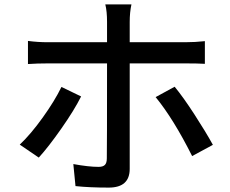

<svg xmlns="http://www.w3.org/2000/svg" viewBox="-20 -812 1040 868"><path d="M257.8 -418.9 346.7 -376Q315.4 -313.5 256.8 -230Q198.2 -146.5 155.3 -99.6L69.3 -158.2Q119.1 -205.1 173.3 -280.8Q227.5 -356.4 257.8 -418.9ZM818.4 -525.4H566.4V-48.8Q566.4 36.1 471.7 36.1Q383.8 36.1 321.3 29.3L311.5 -70.3Q380.9 -57.6 425.8 -57.6Q445.3 -57.6 454.1 -66.4Q462.9 -75.2 462.9 -95.7Q463.9 -142.6 463.9 -521.5V-525.4H197.3Q148.4 -525.4 106.4 -522.5V-627Q150.4 -621.1 196.3 -621.1H463.9V-713.9Q463.9 -760.7 456.1 -792H574.2Q566.4 -755.9 566.4 -712.9V-621.1H817.4Q862.3 -621.1 906.2 -626V-523.4Q877 -525.4 818.4 -525.4ZM683.6 -373 769.5 -419.9Q807.6 -374 858.9 -294.9Q910.2 -215.8 942.4 -157.2L848.6 -106.4Q763.7 -275.4 683.6 -373Z"/></svg>

Font: Gen Shin Gothic Medium
Style: Regular
Weight: 500
Designer: [Source Han Sans]
Ryoko NISHIZUKA  (kana & ideographs); Paul D. Hunt (Latin, Greek & Cyrillic); Wenlong ZHANG  (bopomofo
Version: Version 1.002.20150607